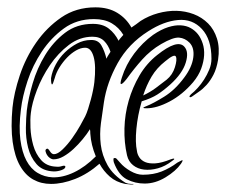

<svg xmlns="http://www.w3.org/2000/svg" viewBox="-20 -501 616 523"><path d="M519 -408Q527 -398 532 -383Q537 -368 536 -350.5Q535 -333 528 -314Q521 -295 506 -277Q477 -243 442 -224.5Q407 -206 379 -206Q370 -206 370.5 -207.5Q371 -209 379 -212Q397 -219 427 -237.5Q457 -256 482 -290Q503 -318 506.5 -344.5Q510 -371 496 -385Q484 -397 468 -398.5Q452 -400 419 -381Q390 -364 367.5 -339Q345 -314 325 -286Q314 -272 310 -272Q306 -272 312 -290Q323 -325 345.5 -355Q368 -385 397 -406Q419 -421 438 -427Q457 -433 472.5 -432Q488 -431 499.5 -424.5Q511 -418 519 -408ZM482 -374Q495 -360 486 -330.5Q477 -301 444 -271Q425 -254 408.5 -243.5Q392 -233 366 -225Q355 -187 351.5 -150Q348 -113 353 -90Q354 -81 359.5 -72.5Q365 -64 375.5 -59.5Q386 -55 403 -56Q420 -57 445 -67Q453 -70 454.5 -68.5Q456 -67 448 -62Q430 -48 410 -42.5Q390 -37 372.5 -39Q355 -41 342.5 -51Q330 -61 326 -78Q318 -113 319 -151.5Q320 -190 330.5 -226.5Q341 -263 360 -295.5Q379 -328 408 -351Q463 -395 482 -374ZM459 -347Q455 -355 430 -334Q407 -316 393 -292.5Q379 -269 370 -241Q389 -250 404.5 -261.5Q420 -273 434 -284Q450 -297 456.5 -318Q463 -339 459 -347ZM251 -55Q219 -27 184.5 -13.5Q150 0 119 0Q92 0 70.5 -12Q49 -24 34.5 -49.5Q20 -75 14.5 -114.5Q9 -154 14 -208Q18 -248 34 -296Q50 -344 78.5 -385Q107 -426 147 -453.5Q187 -481 240 -481Q275 -481 299.5 -466Q324 -451 338 -426Q345 -431 351 -435Q357 -439 363 -444Q385 -458 410.5 -465Q436 -472 460.5 -471.5Q485 -471 507.5 -462.5Q530 -454 547 -437Q563 -421 571 -396Q579 -371 574 -338Q570 -314 561.5 -297.5Q553 -281 542.5 -269.5Q532 -258 521.5 -251Q511 -244 503 -238Q498 -235 496.5 -237Q495 -239 500 -244Q509 -251 518.5 -261.5Q528 -272 536 -284.5Q544 -297 550 -311.5Q556 -326 556 -341Q556 -394 530 -422Q504 -450 465 -446.5Q426 -443 384 -416Q330 -382 300.5 -329Q271 -276 263 -222Q259 -196 255 -166Q251 -136 254.5 -107Q258 -78 273 -51Q288 -24 322 -3Q329 0 337 0H344Q344 2 335.5 1.5Q327 1 321 0Q296 -5 279 -20Q262 -35 251 -55ZM281 -360Q275 -378 263.5 -389.5Q252 -401 232 -401Q197 -401 167.5 -378.5Q138 -356 116 -323.5Q94 -291 80.5 -255.5Q67 -220 64 -193Q62 -177 63 -153Q64 -129 70.5 -105.5Q77 -82 92 -65Q107 -48 133 -47Q141 -46 148.5 -48.5Q156 -51 158 -48Q159 -42 148.5 -38Q138 -34 127 -34Q96 -35 79.5 -54Q63 -73 56.5 -99Q50 -125 50.5 -153Q51 -181 53 -200Q57 -233 69 -274Q81 -315 103 -351Q125 -387 157 -411.5Q189 -436 233 -436Q260 -436 276.5 -423Q293 -410 303 -390Q306 -395 309 -398Q312 -401 316 -406Q304 -426 284.5 -437.5Q265 -449 236 -449Q189 -449 154 -423.5Q119 -398 94 -360.5Q69 -323 55 -280.5Q41 -238 37 -203Q31 -155 35.5 -120.5Q40 -86 52 -63.5Q64 -41 82.5 -30Q101 -19 123 -18Q151 -17 181.5 -31.5Q212 -46 241 -75Q228 -106 226 -137Q226 -145 225 -149Q217 -136 205 -121.5Q193 -107 180 -95Q167 -83 153 -75Q139 -67 126 -67Q121 -67 116 -70.5Q111 -74 108 -79Q105 -84 104 -89Q103 -94 108 -96Q111 -97 116 -89Q121 -81 127 -81Q137 -81 150.5 -94Q164 -107 176.5 -124.5Q189 -142 198.5 -159Q208 -176 212 -184Q216 -192 220 -204.5Q224 -217 227.5 -230Q231 -243 233.5 -255.5Q236 -268 237 -277Q242 -322 235 -346.5Q228 -371 212 -371Q200 -371 187 -363.5Q174 -356 162.5 -344Q151 -332 142 -317.5Q133 -303 129 -288Q124 -271 122 -271Q119 -271 119 -288Q122 -307 132 -325.5Q142 -344 157 -358.5Q172 -373 190 -382.5Q208 -392 227 -392Q247 -393 256 -377.5Q265 -362 270 -341Q272 -346 275 -350.5Q278 -355 281 -360ZM473 -55Q459 -35 431 -18Q403 -1 374 -1Q348 -1 325.5 -12.5Q303 -24 290 -59Q289 -63 289 -66.5Q289 -70 290 -70Q295 -72 298.5 -67.5Q302 -63 307 -58Q318 -45 335.5 -35Q353 -25 369 -25Q398 -25 420.5 -34Q443 -43 463 -58Q468 -61 474.5 -64Q481 -67 473 -55Z"/></svg>

Font: Akronim
Style: Regular
Weight: 400
Designer: Grzegorz Klimczewski
Foundry: Fonty.PL
Version: Version 1.001